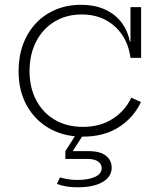

<svg xmlns="http://www.w3.org/2000/svg" viewBox="-20 -558 656 796"><path d="M323.5 8.5Q243.5 8.5 183.5 -26.2Q123.5 -61 90.2 -122Q57 -183 57 -263Q57 -323.5 75.5 -373.8Q94 -424 128.2 -460.8Q162.5 -497.5 210.2 -517.8Q258 -538 315.5 -538Q375 -538 417.8 -517.5Q460.5 -497 485.5 -462.5Q510.5 -428 518.5 -385.5H530.5L521 -318Q514 -372 487 -412.5Q460 -453 417.2 -475.5Q374.5 -498 319 -498Q254.5 -498 205.5 -468Q156.5 -438 129.5 -385Q102.5 -332 102.5 -263Q102.5 -195 130 -142.8Q157.5 -90.5 207.2 -61.2Q257 -32 324 -32Q394.5 -32 446.2 -64.8Q498 -97.5 524.5 -153L564.5 -135Q533 -69 471.8 -30.2Q410.5 8.5 323.5 8.5ZM521 -318V-528.5H565V-318ZM228.5 177.5Q242.5 181.5 260.5 184.8Q278.5 188 300 188Q347 188 374.2 175.2Q401.5 162.5 401.5 139Q401.5 122.5 387 111.8Q372.5 101 343.5 101H251V68.5H345.5Q396 68.5 419.5 87.8Q443 107 443 137Q443 174 406 196.2Q369 218.5 300.5 218.5Q275.5 218.5 254.2 214.8Q233 211 216 204.5ZM298 -5H329L281.5 68.5H251Z"/></svg>

Font: Hepta Slab Light
Style: Regular
Weight: 300
Designer: Michael LaGattuta
Foundry: Michael LaGattuta
Version: Version 1.102